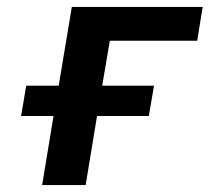

<svg xmlns="http://www.w3.org/2000/svg" viewBox="-20 -536 640 556"><path d="M102 0H228L261 -200H411L426 -288H276L298 -418H551L567 -516H188L150 -288H56L41 -200H135Z"/></svg>

Font: IBM Plex Mono SmBld
Style: Italic
Weight: 600
Italic angle: -9.5°
Monospace: yes
Designer: Mike Abbink, Paul van der Laan, Pieter van Rosmalen
Foundry: Bold Monday
Version: Version 2.004